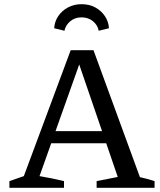

<svg xmlns="http://www.w3.org/2000/svg" viewBox="-20 -898 766 918"><path d="M649 -51Q667 -47 684 -42.5Q701 -38 719 -32V0H442V-32L543 -52L347 -624H371L169 -56Q199 -51 228 -45Q257 -39 286 -32V0H25V-32L94 -56L318 -658H427ZM196 -213V-271H540V-213ZM370 -878Q407 -878 435.5 -862.5Q464 -847 481.5 -821Q499 -795 501 -763L452 -751Q447 -778 424.5 -796.5Q402 -815 370 -815Q338 -815 316 -796.5Q294 -778 288 -751L239 -763Q241 -795 258.5 -821Q276 -847 305 -862.5Q334 -878 370 -878Z"/></svg>

Font: Piazzolla Thin Medium
Style: Regular
Weight: 500
Version: Version 2.005